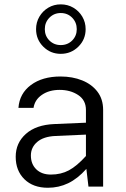

<svg xmlns="http://www.w3.org/2000/svg" viewBox="-20 -864 585 889"><path d="M261.2 -843.8Q293.5 -843.8 319.6 -828.4Q345.7 -813 361.1 -786.9Q376.5 -760.7 376.5 -729Q376.5 -681.2 342.8 -647.9Q309.1 -614.7 261.2 -614.7Q213.9 -614.7 180.4 -647.9Q147 -681.2 147 -729Q147 -760.7 162.4 -786.9Q177.7 -813 203.6 -828.4Q229.5 -843.8 261.2 -843.8ZM261.2 -803.7Q230 -803.7 208.7 -782Q187.5 -760.3 187.5 -729Q187.5 -697.8 208.7 -676.5Q230 -655.3 261.2 -655.3Q293 -655.3 314.2 -676.5Q335.4 -697.8 335.4 -729Q335.4 -760.3 314.2 -782Q293 -803.7 261.2 -803.7ZM457.5 -355V0H389.6L379.9 -82Q339.4 -36.6 295.7 -15.6Q252 5.4 201.7 5.4Q133.3 5.4 93 -34.2Q52.7 -73.7 52.7 -138.2Q52.7 -202.1 99.9 -244.1Q147 -286.1 231.4 -289.6L377.9 -295.9V-355Q377.9 -400.4 341.8 -424.1Q305.7 -447.8 256.3 -447.8Q207.5 -447.8 174.3 -425Q141.1 -402.3 135.3 -364.7H65.4Q70.3 -431.2 123.3 -470.5Q176.3 -509.8 260.3 -509.8Q315.9 -509.8 360.6 -491.7Q405.3 -473.6 431.4 -439.2Q457.5 -404.8 457.5 -355ZM123 -144Q123 -104.5 147.9 -80.1Q172.9 -55.7 215.8 -55.7Q262.2 -55.7 299.1 -75.4Q335.9 -95.2 377.9 -141.6V-240.7L236.3 -234.4Q181.6 -231.9 152.3 -206.8Q123 -181.6 123 -144Z"/></svg>

Font: Estedad-FD Regular
Style: FD-Regular
Weight: 400
Designer: Amin Abedi
Version: Version 7.3